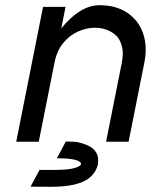

<svg xmlns="http://www.w3.org/2000/svg" viewBox="-20 -550 585 745"><path d="M130.4 0H43L147 -523.4H234.4L217.8 -439.9Q291 -529.8 366.2 -529.8Q429.7 -529.8 473.1 -501Q516.6 -472.2 534.7 -421.9Q545.4 -392.1 545.4 -357.4Q545.4 -333 540 -306.6L479 0H391.6L452.6 -306.6Q456.5 -326.2 456.5 -342.8Q456.5 -366.2 446 -389.9Q435.5 -413.6 408.4 -428Q381.3 -442.4 348.6 -442.4Q316.4 -442.4 283.4 -428Q250.5 -413.6 225.6 -383.5Q200.7 -353.5 191.4 -306.6ZM178.7 174.8 98.6 174.3 133.3 109.4H191.4Q264.6 109.4 288.1 94.2Q293.5 90.8 294.4 86.9V85.9Q294.4 82 291 79.1Q273.9 64 200.7 64L235.4 -1Q268.6 -1 283.7 2.2Q298.8 5.4 314.5 11.7Q338.4 21.5 348.6 35.2Q358.9 48.8 360.4 62.5Q360.8 68.4 360.8 73.7Q360.8 81.1 359.9 86.9Q354 116.2 328.6 138.7Q286.1 174.8 178.7 174.8Z"/></svg>

Font: Qaz
Style: Italic
Weight: 400
Italic angle: -11.25°
Designer: GGBotNet
Foundry: f0n7
Version: 0.70